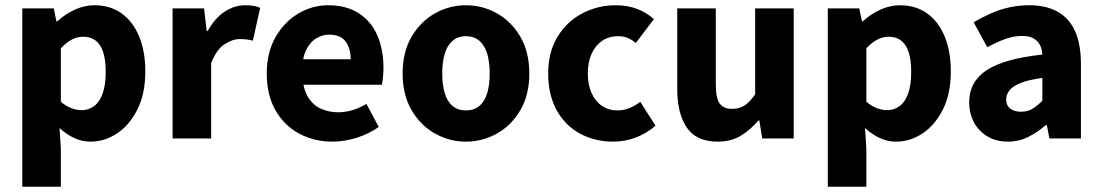

<svg xmlns="http://www.w3.org/2000/svg" viewBox="-20 -528 4200 732"><path d="M65 184V-496H185L195 -447H199Q228 -474 265 -491Q302 -508 340 -508Q400 -508 443.5 -477Q487 -446 510.5 -389Q534 -332 534 -256Q534 -171 504 -111Q474 -51 426.5 -19.5Q379 12 325 12Q293 12 263.5 -1.5Q234 -15 207 -40L212 39V184ZM291 -108Q317 -108 338 -123Q359 -138 371 -170.5Q383 -203 383 -254Q383 -299 373.5 -328.5Q364 -358 345 -373Q326 -388 297 -388Q275 -388 254.5 -377.5Q234 -367 212 -344V-140Q232 -123 252.5 -115.5Q273 -108 291 -108Z M638 0V-496H758L768 -410H772Q799 -459 836.5 -483.5Q874 -508 913 -508Q934 -508 948 -505.5Q962 -503 972 -498L944 -373Q932 -376 921 -377.5Q910 -379 894 -379Q866 -379 835.5 -359Q805 -339 785 -287V0Z M1248 12Q1177 12 1120 -19Q1063 -50 1030 -108Q997 -166 997 -248Q997 -328 1030.5 -386.5Q1064 -445 1117.5 -476.5Q1171 -508 1231 -508Q1301 -508 1348.5 -477Q1396 -446 1419 -392Q1442 -338 1442 -270Q1442 -251 1440 -232.5Q1438 -214 1436 -205H1112L1110 -302H1317Q1317 -344 1297.5 -370Q1278 -396 1234 -396Q1210 -396 1186 -382Q1162 -368 1146.5 -336Q1131 -304 1133 -248Q1134 -191 1154 -158.5Q1174 -126 1204.5 -113Q1235 -100 1268 -100Q1297 -100 1323.5 -108Q1350 -116 1377 -132L1424 -44Q1386 -17 1339 -2.5Q1292 12 1248 12Z M1756 12Q1694 12 1639 -18.5Q1584 -49 1549.5 -107.5Q1515 -166 1515 -248Q1515 -330 1549.5 -388.5Q1584 -447 1639 -477.5Q1694 -508 1756 -508Q1819 -508 1874 -477.5Q1929 -447 1963.5 -388.5Q1998 -330 1998 -248Q1998 -166 1963.5 -107.5Q1929 -49 1874 -18.5Q1819 12 1756 12ZM1756 -107Q1787 -107 1807.5 -124Q1828 -141 1837.5 -173Q1847 -205 1847 -248Q1847 -291 1837.5 -323Q1828 -355 1807.5 -372.5Q1787 -390 1756 -390Q1726 -390 1705.5 -372.5Q1685 -355 1675.5 -323Q1666 -291 1666 -248Q1666 -205 1675.5 -173Q1685 -141 1705.5 -124Q1726 -107 1756 -107Z M2318 12Q2248 12 2191.5 -18.5Q2135 -49 2102.5 -107.5Q2070 -166 2070 -248Q2070 -330 2106 -388.5Q2142 -447 2201 -477.5Q2260 -508 2328 -508Q2374 -508 2410.5 -493.5Q2447 -479 2473 -455L2404 -364Q2390 -376 2374 -383Q2358 -390 2336 -390Q2302 -390 2276 -372.5Q2250 -355 2235.5 -323Q2221 -291 2221 -248Q2221 -205 2235.5 -173Q2250 -141 2275.5 -124Q2301 -107 2333 -107Q2358 -107 2380 -116Q2402 -125 2421 -140L2479 -49Q2448 -21 2406 -4.5Q2364 12 2318 12Z M2716 12Q2635 12 2598.5 -41.5Q2562 -95 2562 -188V-496H2709V-207Q2709 -153 2724 -133Q2739 -113 2770 -113Q2798 -113 2818 -125.5Q2838 -138 2859 -168V-496H3006V0H2886L2875 -69H2872Q2840 -32 2803.5 -10Q2767 12 2716 12Z M3136 184V-496H3256L3266 -447H3270Q3299 -474 3336 -491Q3373 -508 3411 -508Q3471 -508 3514.5 -477Q3558 -446 3581.5 -389Q3605 -332 3605 -256Q3605 -171 3575 -111Q3545 -51 3497.5 -19.5Q3450 12 3396 12Q3364 12 3334.5 -1.5Q3305 -15 3278 -40L3283 39V184ZM3362 -108Q3388 -108 3409 -123Q3430 -138 3442 -170.5Q3454 -203 3454 -254Q3454 -299 3444.5 -328.5Q3435 -358 3416 -373Q3397 -388 3368 -388Q3346 -388 3325.5 -377.5Q3305 -367 3283 -344V-140Q3303 -123 3323.5 -115.5Q3344 -108 3362 -108Z M3823 12Q3778 12 3744.5 -8Q3711 -28 3693 -62Q3675 -96 3675 -138Q3675 -216 3741 -260Q3807 -304 3954 -320Q3953 -341 3944.5 -357Q3936 -373 3919.5 -382Q3903 -391 3876 -391Q3845 -391 3813 -379.5Q3781 -368 3744 -348L3692 -443Q3724 -462 3758 -477Q3792 -492 3828.5 -500Q3865 -508 3904 -508Q3968 -508 4012 -483.5Q4056 -459 4078.5 -409.5Q4101 -360 4101 -284V0H3981L3971 -51H3967Q3936 -24 3900.5 -6Q3865 12 3823 12ZM3873 -102Q3898 -102 3916.5 -113.5Q3935 -125 3954 -144V-231Q3902 -224 3872 -212Q3842 -200 3829 -184Q3816 -168 3816 -149Q3816 -126 3831.5 -114Q3847 -102 3873 -102Z"/></svg>

Font: Mada
Style: Bold
Weight: 700
Designer: Khaled Hosny
Version: Version 1.5